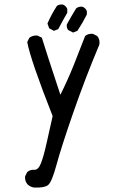

<svg xmlns="http://www.w3.org/2000/svg" viewBox="-20 -843 540 871"><path d="M134.8 7.8Q119.1 5.9 105.5 -5.9Q91.8 -21.5 93.8 -43L103.5 -62.5Q117.2 -74.2 135.3 -72.8Q153.3 -71.3 165.5 -101.6Q177.7 -131.8 192.4 -198.2Q207 -264.6 218.8 -316.4Q119.1 -569.3 103.5 -652.3L113.3 -671.9Q128.9 -683.6 150.4 -681.6L169.9 -671.9Q189.5 -607.4 253.9 -413.1Q287.1 -479.5 314 -546.4Q340.8 -613.3 366.2 -679.7Q379.9 -691.4 401.4 -689.5L420.9 -679.7Q434.6 -664.1 430.7 -640.6Q366.2 -487.3 312 -331.1Q257.8 -174.8 236.3 -95.2Q214.8 -15.6 197.3 -2.9Q179.7 9.8 134.8 7.8ZM311.5 -695.3 289.1 -707Q281.2 -716.8 283.2 -732.4Q303.7 -769.5 325.2 -804.7Q336.9 -814.5 354.5 -812.5Q368.2 -806.6 374 -793V-777.3Q354.5 -738.3 331.1 -703.1ZM224.6 -703.1 203.1 -714.8 195.3 -736.3Q212.9 -777.3 238.3 -816.4Q250 -824.2 265.6 -822.3Q279.3 -816.4 285.2 -802.7V-785.2Q263.7 -748 244.1 -710.9Z"/></svg>

Font: JasonHandwriting2
Style: Regular
Weight: 400
Version: Version 1.05.10